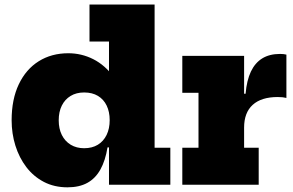

<svg xmlns="http://www.w3.org/2000/svg" viewBox="-20 -810 1284 842"><path d="M458 0V-217.5L461 -248.5V-323.5L458 -414.5V-628H372.5V-790H658V-162H727V0ZM279.5 -576.5Q337.5 -576.5 389 -550.5Q440.5 -524.5 481 -470Q521.5 -415.5 545.5 -331L461 -283Q461 -319.5 447.8 -347Q434.5 -374.5 409.5 -389.5Q384.5 -404.5 349 -404.5Q314.5 -404.5 289.5 -389.2Q264.5 -374 251 -346.8Q237.5 -319.5 237.5 -282.5Q237.5 -245.5 251.2 -218Q265 -190.5 290.2 -175.2Q315.5 -160 349 -160Q384 -160 409 -175.2Q434 -190.5 447.5 -218.2Q461 -246 461 -283L475 -163.5H451.5Q442 -105.5 420.2 -66.5Q398.5 -27.5 363 -8Q327.5 11.5 276 11.5Q218 11.5 172.5 -12.2Q127 -36 95.5 -77.2Q64 -118.5 47.5 -171.5Q31 -224.5 31 -282.5Q31 -374.5 62.5 -440.5Q94 -506.5 150 -541.5Q206 -576.5 279.5 -576.5Z M1050.5 -162H1114.5V0H779.5V-162H850.5V-403H779.5V-565H1050.5ZM1236 -380.5Q1228 -382.5 1219.2 -383.5Q1210.5 -384.5 1198 -384.5Q1126 -384.5 1088.2 -350.2Q1050.5 -316 1050.5 -250.5L1021 -399H1057Q1062 -457.5 1080.2 -496Q1098.5 -534.5 1130.2 -554Q1162 -573.5 1208.5 -573.5Q1216 -573.5 1222.8 -572.8Q1229.5 -572 1236 -570.5Z"/></svg>

Font: Hepta Slab ExtraLight ExtraBold
Style: Regular
Weight: 800
Version: Version 1.102